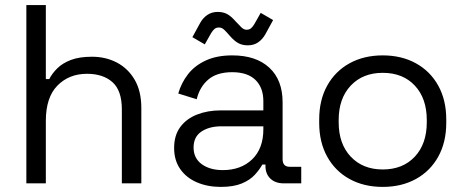

<svg xmlns="http://www.w3.org/2000/svg" viewBox="-20 -720 1832 754"><path d="M160 0H83.5V-700H160V-409.5H173.5Q184.5 -431.5 204.9 -451.6Q225.2 -471.8 258.2 -484.5Q291.2 -497.2 341.2 -497.2Q395.5 -497.2 439.4 -474.1Q483.2 -451 509.1 -406.4Q535 -361.8 535 -296V0H458.5V-290.5Q458.5 -364.5 421.6 -397.4Q384.8 -430.2 321.8 -430.2Q251 -430.2 205.5 -383.9Q160 -337.5 160 -245.2Z M846.8 14Q795.2 14 753.6 -3.8Q712 -21.5 687.9 -55.9Q663.8 -90.2 663.8 -139Q663.8 -188.5 687.9 -221.1Q712 -253.8 753.6 -270.1Q795.2 -286.5 846.8 -286.5H1014.2V-322.8Q1014.2 -375.8 983.2 -406.1Q952.2 -436.5 891.5 -436.5Q831.8 -436.5 797.9 -407.5Q764 -378.5 752.5 -330.2L680 -352.8Q692 -394.5 718.1 -428.2Q744.2 -462 787.6 -482.2Q831 -502.5 892 -502.5Q985.5 -502.5 1037.6 -454.2Q1089.8 -406 1089.8 -318.2V-95Q1089.8 -65 1117.8 -65H1163V0H1094Q1061.5 0 1042 -18.4Q1022.5 -36.8 1022.5 -68.2V-73.8H1010.2Q999.5 -54.2 980.6 -33.6Q961.8 -13 929.5 0.5Q897.2 14 846.8 14ZM855.2 -52Q926.2 -52 970.2 -94.2Q1014.2 -136.5 1014.2 -212.5V-224H849.8Q802 -224 771.1 -203.4Q740.2 -182.8 740.2 -140.8Q740.2 -98.8 772.1 -75.4Q804 -52 855.2 -52ZM809.2 -590 784.2 -545.8 735.5 -574 766.2 -630.2Q777.5 -650.2 794.9 -661.8Q812.2 -673.2 835 -673.2Q856.2 -673.2 872 -664.8Q887.8 -656.2 905.2 -636.2Q918 -622.2 927.8 -612.8Q937.5 -603.2 948.2 -603.2Q959.5 -603.2 966.4 -609.5Q973.2 -615.8 978.8 -625.2L1003.8 -669.5L1052.5 -641.2L1021.8 -585Q1010.5 -565.2 993.6 -553.6Q976.8 -542 953 -542Q931.8 -542 916 -550.5Q900.2 -559 882.8 -579Q870.8 -593 861.1 -602.5Q851.5 -612 839.8 -612Q828.5 -612 821.8 -605.8Q815 -599.5 809.2 -590Z M1483 14Q1409 14 1352.6 -17.1Q1296.2 -48.2 1264.9 -104.9Q1233.5 -161.5 1233.5 -237.8V-250.8Q1233.5 -327 1264.9 -383.6Q1296.2 -440.2 1352.6 -471.4Q1409 -502.5 1483 -502.5Q1557 -502.5 1613.4 -471.4Q1669.8 -440.2 1701.1 -383.6Q1732.5 -327 1732.5 -250.8V-237.8Q1732.5 -161.5 1701.1 -104.9Q1669.8 -48.2 1613.4 -17.1Q1557 14 1483 14ZM1483 -54.5Q1562 -54.5 1609 -104.8Q1656 -155 1656 -240V-248.5Q1656 -333.5 1609.1 -383.8Q1562.2 -434 1483 -434Q1404.8 -434 1357.4 -383.8Q1310 -333.5 1310 -248.5V-240Q1310 -155 1357.4 -104.8Q1404.8 -54.5 1483 -54.5Z"/></svg>

Font: Space Grotesk Variable Light
Style: Regular
Weight: 300
Designer: Florian Karsten
Foundry: Florian Karsten
Version: Version 2.000